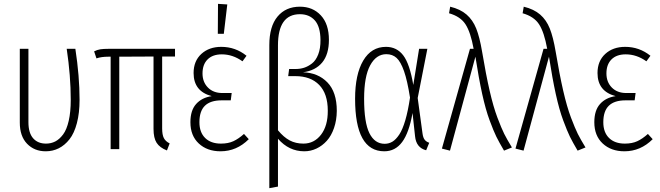

<svg xmlns="http://www.w3.org/2000/svg" viewBox="-20 -776 3435 999"><path d="M372.1 -522Q394 -379.4 394 -256.8Q394 -188 380.1 -135.3Q366.2 -82.5 341.6 -51.3Q316.9 -20 285.6 -4.4Q254.4 11.2 217.8 11.2Q158.7 11.2 120.8 -28.1Q83 -67.4 83 -138.2V-522H127.9V-140.1Q127.9 -84.5 152.3 -56.6Q176.8 -28.8 219.2 -28.8Q245.6 -28.8 267.6 -40Q289.6 -51.3 308.3 -76.4Q327.1 -101.6 337.6 -147.5Q348.1 -193.4 348.1 -256.8Q348.1 -380.9 327.1 -522Z M890.6 -481.9H823.7V-107.9Q823.7 -74.7 832.5 -57.6Q841.3 -40.5 862.8 -29.8L848.6 6.8Q811 -7.8 794.9 -33Q778.8 -58.1 778.8 -105V-481.9L600.6 -481V0H555.7V-481H543.9Q506.8 -481 481.9 -472.2L469.7 -508.8Q486.3 -517.1 502.2 -519.5Q518.1 -522 545.9 -522H890.6Z M1114.3 -755.9 1162.6 -752.9 1144.5 -600.1H1113.3ZM1131.3 -532.2Q1205.1 -532.2 1262.7 -485.8L1241.7 -457Q1190.9 -493.2 1134.3 -493.2Q1086.4 -493.2 1060.1 -466.8Q1033.7 -440.4 1033.7 -394Q1033.7 -349.1 1061.8 -320.6Q1089.8 -292 1136.7 -292H1185.5L1180.7 -253.9H1133.3Q1074.7 -253.9 1046.1 -225.8Q1017.6 -197.8 1017.6 -140.1Q1017.6 -87.4 1047.4 -58.1Q1077.1 -28.8 1129.4 -28.8Q1167.5 -28.8 1194.3 -41.3Q1221.2 -53.7 1249.5 -79.1L1274.4 -51.8Q1211.4 11.2 1127.4 11.2Q1058.1 11.2 1014.4 -29.3Q970.7 -69.8 970.7 -140.1Q970.7 -201.7 1000.5 -234.9Q1030.3 -268.1 1081.5 -275.9Q987.3 -300.8 987.3 -396Q987.3 -458.5 1027.6 -495.4Q1067.9 -532.2 1131.3 -532.2Z M1556.6 -399.9Q1634.8 -397.5 1683.6 -347.2Q1732.4 -296.9 1732.4 -199.2Q1731.9 -150.4 1718 -110.1Q1704.1 -69.8 1680.7 -43.7Q1657.2 -17.6 1627 -3.2Q1596.7 11.2 1563.5 11.2Q1482.9 11.2 1426.3 -54.2V194.8L1381.3 203.1V-541Q1381.3 -638.7 1424.1 -689.9Q1466.8 -741.2 1540.5 -741.2Q1607.4 -741.2 1649.4 -696Q1691.4 -650.9 1691.4 -568.8Q1691.4 -493.2 1656.5 -450.9Q1621.6 -408.7 1556.6 -399.9ZM1558.6 -28.8Q1614.7 -28.8 1650.4 -75.2Q1686 -121.6 1685.5 -200.2Q1685.5 -288.1 1640.9 -334Q1596.2 -379.9 1516.6 -379.9H1479.5L1484.4 -417H1518.6Q1541.5 -417 1562.3 -423.6Q1583 -430.2 1603.3 -445.8Q1623.5 -461.4 1635.7 -492.7Q1647.9 -523.9 1647.5 -567.9Q1647 -637.2 1618.2 -669.7Q1589.4 -702.1 1540.5 -702.1Q1426.3 -702.1 1426.3 -540V-98.1Q1456.1 -62 1487.3 -45.4Q1518.6 -28.8 1558.6 -28.8Z M1988.3 -532.2Q2044.4 -532.2 2078.1 -488Q2111.8 -443.8 2130.4 -334L2160.6 -522H2203.6L2153.3 -266.1L2178.2 -83Q2181.2 -59.6 2189.7 -48.8Q2198.2 -38.1 2213.4 -33.2L2197.3 5.9Q2145.5 -7.3 2139.6 -66.9L2126.5 -188Q2108.4 -85.4 2072.5 -37.1Q2036.6 11.2 1979.5 11.2Q1827.6 11.2 1827.6 -262.2Q1827.6 -389.2 1869.9 -460.7Q1912.1 -532.2 1988.3 -532.2ZM1990.2 -494.1Q1937.5 -494.1 1906 -436Q1874.5 -377.9 1874.5 -262.2Q1874.5 -138.2 1902.1 -83Q1929.7 -27.8 1981.4 -27.8Q2003.4 -27.8 2021.7 -38.8Q2040 -49.8 2057.4 -75.9Q2074.7 -102.1 2088.9 -150.4Q2103 -198.7 2113.3 -268.1Q2099.6 -356 2082.3 -405.5Q2064.9 -455.1 2043.5 -474.6Q2022 -494.1 1990.2 -494.1Z M2322.3 -741.2Q2375 -728.5 2407.5 -700.4Q2439.9 -672.4 2457.8 -627.7Q2475.6 -583 2488.3 -507.8Q2508.3 -388.2 2527.6 -304.2Q2546.9 -220.2 2568.1 -164.1Q2589.4 -107.9 2603.5 -79.6Q2617.7 -51.3 2643.6 -8.8L2602.5 7.8Q2576.7 -36.1 2562.5 -64.9Q2548.3 -93.8 2527.6 -149.7Q2506.8 -205.6 2489 -286.6Q2471.2 -367.7 2453.6 -481L2321.3 7.8L2279.3 -2.9L2425.3 -522H2444.3Q2428.7 -608.4 2402.1 -649.4Q2375.5 -690.4 2316.4 -707Z M2705.1 -741.2Q2757.8 -728.5 2790.3 -700.4Q2822.8 -672.4 2840.6 -627.7Q2858.4 -583 2871.1 -507.8Q2891.1 -388.2 2910.4 -304.2Q2929.7 -220.2 2950.9 -164.1Q2972.2 -107.9 2986.3 -79.6Q3000.5 -51.3 3026.4 -8.8L2985.4 7.8Q2959.5 -36.1 2945.3 -64.9Q2931.2 -93.8 2910.4 -149.7Q2889.6 -205.6 2871.8 -286.6Q2854 -367.7 2836.4 -481L2704.1 7.8L2662.1 -2.9L2808.1 -522H2827.1Q2811.5 -608.4 2784.9 -649.4Q2758.3 -690.4 2699.2 -707Z M3232.9 -532.2Q3306.6 -532.2 3364.3 -485.8L3343.3 -457Q3292.5 -493.2 3235.8 -493.2Q3188 -493.2 3161.6 -466.8Q3135.3 -440.4 3135.3 -394Q3135.3 -349.1 3163.3 -320.6Q3191.4 -292 3238.3 -292H3287.1L3282.2 -253.9H3234.9Q3176.3 -253.9 3147.7 -225.8Q3119.1 -197.8 3119.1 -140.1Q3119.1 -87.4 3148.9 -58.1Q3178.7 -28.8 3231 -28.8Q3269 -28.8 3295.9 -41.3Q3322.8 -53.7 3351.1 -79.1L3376 -51.8Q3313 11.2 3229 11.2Q3159.7 11.2 3116 -29.3Q3072.3 -69.8 3072.3 -140.1Q3072.3 -201.7 3102.1 -234.9Q3131.8 -268.1 3183.1 -275.9Q3088.9 -300.8 3088.9 -396Q3088.9 -458.5 3129.2 -495.4Q3169.4 -532.2 3232.9 -532.2Z"/></svg>

Font: Fira Sans Compressed ExtraLight
Style: Regular
Weight: 250
Width: 1
Designer: Carrois Corporate & Edenspiekermann AG
Foundry: Carrois Corporate GbR & Edenspiekermann AG
Version: Version 4.203;PS 004.203;hotconv 1.0.88;makeotf.lib2.5.64775